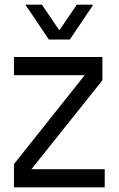

<svg xmlns="http://www.w3.org/2000/svg" viewBox="-20 -805 510 825"><path d="M40 -100 383 -531 400 -482H40V-560H420V-460L76 -29L60 -78H430V0H40ZM89 -785H160L262 -635H190ZM208 -635 310 -785H381L280 -635Z"/></svg>

Font: TASA Explorer VF
Style: Regular
Weight: 400
Designer: Weizhong Zhang
Foundry: Local Remote
Version: Version 1.000;Glyphs 3.2 (3192)